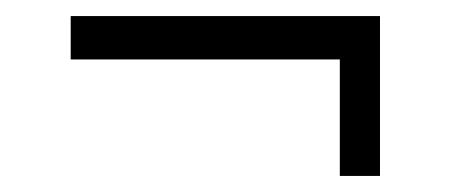

<svg xmlns="http://www.w3.org/2000/svg" viewBox="-20 -356 561 239"><path d="M403 -137V-282H68V-336H453V-137Z"/></svg>

Font: Manuale
Style: Italic
Weight: 400
Italic angle: -11°
Designer: Eduardo Tunni / Pablo Cosgaya
Foundry: Eduardo Tunni / Pablo Cosgaya
Version: Version 1.002